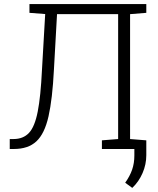

<svg xmlns="http://www.w3.org/2000/svg" viewBox="-20 -731 776 942"><path d="M27.8 0V-48.8H45.9Q93.8 -48.8 122.1 -78.9Q150.4 -108.9 165 -183.1Q179.7 -257.3 186 -389.6L201.7 -662.1L124.5 -668V-710.9H697.8V-668L618.2 -661.6V-48.8L697.8 -42.5V0H480V-42.5L559.6 -48.8V-661.6H259.8L244.6 -389.6Q237.3 -245.1 218 -159.9Q198.7 -74.7 158.4 -37.4Q118.2 0 47.9 0ZM628.9 190.9 594.2 165.5Q617.2 133.3 628.2 101.6Q639.2 69.8 639.2 31.7V-38.1H697.8V30.3Q697.8 75.7 679.4 118.2Q661.1 160.6 628.9 190.9Z"/></svg>

Font: Roboto Slab Light
Style: Regular
Weight: 300
Designer: Google
Version: Version 2.000; ttfautohint (v1.8.1.43-b0c9)